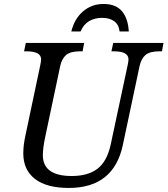

<svg xmlns="http://www.w3.org/2000/svg" viewBox="-20 -928 836 958"><path d="M100.1 -671.9 108.9 -713.9H399.9L392.1 -671.9H378.9Q332 -671.9 310.5 -654.1Q289.1 -636.2 280.8 -600.1L206.1 -247.1Q193.8 -189.5 193.8 -153.8Q193.8 -49.8 337.9 -49.8Q418.9 -49.8 466.3 -85.9Q513.7 -122.1 532.2 -206.1L617.2 -604Q621.1 -622.1 621.1 -631.8Q621.1 -671.9 548.8 -671.9H536.1L544.9 -713.9H795.9L788.1 -671.9H774.9Q728 -671.9 706.5 -654.1Q685.1 -636.2 676.8 -600.1L592.8 -204.1Q547.4 9.8 323.2 9.8Q212.9 9.8 154.5 -35.2Q96.2 -80.1 96.2 -163.1Q96.2 -203.6 106.9 -252L181.2 -604Q185.1 -622.6 185.1 -631.8Q185.1 -671.9 112.8 -671.9ZM622.6 -771H576.7Q572.8 -805.7 549.6 -822.3Q526.4 -838.9 489.7 -838.9Q453.1 -838.9 425.3 -823Q397.5 -807.1 381.8 -771H335.9Q351.1 -834 394.3 -871.1Q437.5 -908.2 496.6 -908.2Q557.1 -908.2 587.9 -872.8Q618.7 -837.4 622.6 -771Z"/></svg>

Font: Droid Serif
Style: Italic
Weight: 400
Italic angle: -12°
Designer: Monotype Design team
Foundry: Monotype Imaging Inc.
Version: Version 1.03